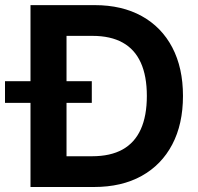

<svg xmlns="http://www.w3.org/2000/svg" viewBox="-61 -748 792 768"><path d="M314.5 0H127.4V-123H307.1Q380.9 -123 429.4 -150.1Q478 -177.2 502.2 -231Q526.4 -284.7 526.4 -364.3Q526.4 -443.8 502.2 -497.3Q478 -550.8 429.7 -577.6Q381.3 -604.5 309.1 -604.5H124V-727.5H317.9Q426.8 -727.5 506.1 -683.6Q585.4 -639.6 628.2 -558.1Q670.9 -476.6 670.9 -364.3Q670.9 -251.5 627.9 -169.9Q585 -88.4 505.4 -44.2Q425.8 0 314.5 0ZM205.1 -727.5V0H61V-727.5ZM-41 -336.4V-423.3H306.2V-336.4Z"/></svg>

Font: Inter Cardless Tabular Bold
Style: Bold
Weight: 700
Designer: Rasmus Andersson
Foundry: rsms
Version: Version 4.000;git-4fc901f